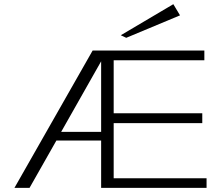

<svg xmlns="http://www.w3.org/2000/svg" viewBox="-20 -903 1049 923"><path d="M49.5 0 425.3 -660H962.4V-613.3H526.5V-358.5H952.4V-311H526.5V-45.9H973V0H466.2V-227.4H251.1L122.1 0ZM274.1 -269.2H466.2V-608.3ZM586.8 -721.2 560.7 -733.6 813.2 -882.9 845.4 -829.2Z"/></svg>

Font: Panamera Thin
Style: Regular
Weight: 100
Designer: Bastien Sozeau
Foundry: NBR — Bastien Sozeau
Version: Version 3.003;gftools[0.9.33]